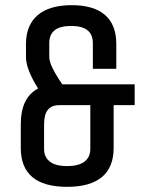

<svg xmlns="http://www.w3.org/2000/svg" viewBox="-20 -705 550 740"><path d="M328.1 -130.9V-299.8H209Q179.2 -299.8 164.6 -282Q149.9 -264.2 149.9 -225.1V-130.9Q149.9 -99.6 171.9 -82.3Q193.8 -64.9 238.8 -64.9Q283.7 -64.9 305.9 -82.3Q328.1 -99.6 328.1 -130.9ZM499 -299.8H418V-134.8Q418 -60.1 372.6 -22.5Q327.1 15.1 238.8 15.1Q60.1 15.1 60.1 -134.8V-225.1Q60.1 -329.6 127 -363.8Q80.1 -438 80.1 -484.9V-535.2Q80.1 -607.9 125.2 -646.5Q170.4 -685.1 256.8 -685.1Q340.8 -685.1 384.5 -647.5Q428.2 -609.9 428.2 -535.2V-439.9H337.9V-539.1Q337.9 -605 253.9 -605Q169.9 -605 169.9 -539.1V-484.9Q169.9 -452.6 220.2 -379.9H499Z"/></svg>

Font: Unica One
Style: Bold
Weight: 400
Designer: Eduardo Rodriguez Tunni
Foundry: Eduardo Rodriguez Tunni
Version: Version 1.001